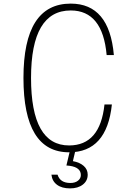

<svg xmlns="http://www.w3.org/2000/svg" viewBox="-20 -832 740 1064"><path d="M363 12Q110 12 110 -400Q110 -812 372 -812Q586 -812 611 -527H571Q549 -774 372 -774Q152 -774 152 -400Q152 -26 363 -26Q535 -26 559 -253H600Q572 12 363 12ZM373 -20H403L384 61Q422 68 444 87.5Q466 107 466 136Q466 170 439 191Q412 212 368 212Q323 212 296 192Q269 172 265 136H299Q313 182 370 182Q396 182 412 169.5Q428 157 428 138Q428 96 367 87L348 85Z"/></svg>

Font: Martian Mono Thin
Style: Regular
Weight: 100
Monospace: yes
Designer: Roman Shamin
Foundry: Evil Martians
Version: Version 1.000; ttfautohint (v1.8.4.7-5d5b)